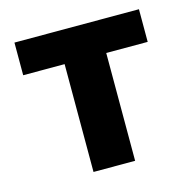

<svg xmlns="http://www.w3.org/2000/svg" viewBox="-80 -576 653 655"><g transform="rotate(-15 246.0 -248.0)"><path d="M172.3 0V-380.8H26V-496.1H465.7V-380.8H319.3V0Z"/></g></svg>

Font: Source Sans Variable
Style: Regular
Weight: 200
Designer: Paul D. Hunt
Foundry: Adobe Systems Incorporated
Version: Version 3.006;hotconv 1.0.111;makeotfexe 2.5.65597